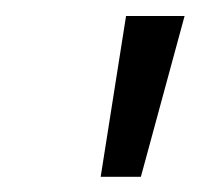

<svg xmlns="http://www.w3.org/2000/svg" viewBox="-20 -758 256 246"><path d="M216.5 -737.5 160.5 -531.5H109L141.5 -737.5Z"/></svg>

Font: Epilogue
Style: Italic
Weight: 400
Italic angle: -12°
Designer: Tyler Finck
Foundry: Etcetera Type Co
Version: Version 2.112